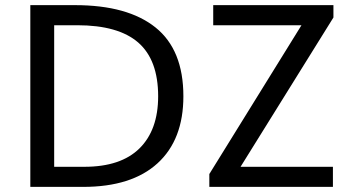

<svg xmlns="http://www.w3.org/2000/svg" viewBox="-20 -731 1370 751"><path d="M798.8 0V-50.3L1159.2 -632.3H814V-710.9H1284.2V-662.6L920.9 -78.6H1282.2V0ZM98.6 0V-710.9H273.4Q479.5 -710.9 588.4 -623.5Q697.3 -536.1 697.3 -354.5Q697.3 -184.6 596.2 -92.3Q495.1 0 305.2 0ZM191.9 -78.6H310.1Q452.6 -78.6 525.6 -150.6Q598.6 -222.7 598.6 -354.5Q598.6 -496.6 520.8 -564.5Q442.9 -632.3 282.2 -632.3H191.9Z"/></svg>

Font: Muli
Style: Regular
Weight: 400
Designer: Vernon Adams
Foundry: newtypography
Version: Version 2; ttfautohint (v1.00rc1.6-4cba) -l 8 -r 50 -G 200 -